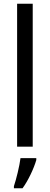

<svg xmlns="http://www.w3.org/2000/svg" viewBox="-20 -780 264 1021"><path d="M154 0V-760H71V0ZM173 71V61H89C84 102 66 175 54 210V221H100C130 180 160 116 173 71Z"/></svg>

Font: Noto Sans Gurmukhi UI Condensed
Style: Regular
Weight: 400
Width: 3
Designer: Jelle Bosma - Monotype Design Team
Foundry: Monotype Imaging Inc.
Version: Version 2.004